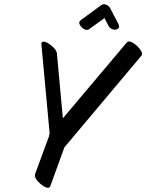

<svg xmlns="http://www.w3.org/2000/svg" viewBox="-20 -848 689 904"><path d="M213 -216 214 -217 175 -638Q174 -652 184 -652Q194 -652 208.5 -643Q223 -634 235 -621Q247 -608 248 -596L276 -291L577 -648Q584 -656 597.5 -650.5Q611 -645 624.5 -632.5Q638 -620 645 -607Q652 -594 646 -586L283 -154L217 28Q213 39 200.5 35.5Q188 32 173.5 20.5Q159 9 150.5 -4.5Q142 -18 145 -28L211 -207Q210 -212 213 -216ZM215 -219Q214 -218 214 -217L215 -218ZM360 -753 457 -824Q466 -831 479.5 -826Q493 -821 500 -807L537 -736Q545 -720 535.5 -713Q526 -706 512 -709.5Q498 -713 490 -728L472 -763L400 -711Q390 -703 376 -711Q362 -719 355.5 -732Q349 -745 360 -753Z"/></svg>

Font: Story Script
Style: Regular
Weight: 400
Designer: Lana Roulhac, Ben Buysse
Version: Version 1.000; ttfautohint (v1.8.4.7-5d5b)